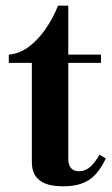

<svg xmlns="http://www.w3.org/2000/svg" viewBox="-20 -642 394 675"><path d="M203 13Q145 13 118.5 -8.5Q92 -30 92 -71V-421H11V-450Q48 -453 80.5 -477Q113 -501 139.5 -539Q166 -577 184 -622H220V-450H335V-421H220V-85Q220 -40 258 -40Q278 -40 294.5 -53Q311 -66 330 -98L352 -85Q326 -30 291.5 -8.5Q257 13 203 13Z"/></svg>

Font: Libre Bodoni SemiBold
Style: Regular
Weight: 600
Designer: Pablo Impallari, Rodrigo Fuenzalida
Foundry: Impallari Type
Version: Version 2.005;gftools[0.9.23]